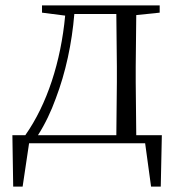

<svg xmlns="http://www.w3.org/2000/svg" viewBox="-20 -532 660 713"><path d="M136 -485 222 -474C206 -303 155 -145 74 -30H26L29 161H64L88 0H519L541 161H577L581 -30H486L484 -227V-285L486 -476L573 -485V-512H136ZM412 -30H121C148 -72 170 -119 187 -166C224 -263 247 -371 256 -480H412L414 -285V-227Z"/></svg>

Font: Noto Serif CJK TC Light
Style: Regular
Weight: 300
Designer: Ryoko NISHIZUKA 西塚涼子 (kana & ideographs); Frank Grießhammer (Latin, Greek & Cyrillic); Wenlong ZHANG 张文龙 (bopomofo); San
Foundry: Adobe
Version: Version 2.001;hotconv 1.1.0;makeotfexe 2.6.0